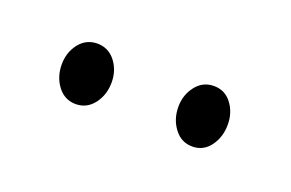

<svg xmlns="http://www.w3.org/2000/svg" viewBox="-30 -603 285 188"><g transform="rotate(20 113.0 -509.5)"><path d="M51 -478Q39.5 -478 32.2 -487.5Q25 -497 25 -510Q25 -522.5 32.2 -531.8Q39.5 -541 51 -541Q62.5 -541 69.8 -531.8Q77 -522.5 77 -510Q77 -497 69.8 -487.5Q62.5 -478 51 -478ZM172.5 -478Q161 -478 153.8 -487.5Q146.5 -497 146.5 -510Q146.5 -522.5 153.8 -531.8Q161 -541 172.5 -541Q184 -541 191 -531.8Q198 -522.5 198 -510Q198 -497 191 -487.5Q184 -478 172.5 -478Z"/></g></svg>

Font: Fraunces 144pt S050 Thin
Style: Regular
Weight: 100
Version: Version 1.000; ttfautohint (v1.8.3)